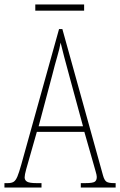

<svg xmlns="http://www.w3.org/2000/svg" viewBox="-22 -845 541 865"><path d="M-2 0V-20H13Q30 -20 39.5 -26Q49 -32 56.5 -50Q64 -68 74 -104L244 -714H259L442 -55Q448 -33 457.5 -26.5Q467 -20 492 -20H499V0H342V-20H362Q395 -20 404.5 -26Q414 -32 414 -48Q414 -56 408.5 -74Q403 -92 398 -111L358 -251H144L109 -128Q103 -108 96 -82.5Q89 -57 89 -46Q89 -33 100 -26.5Q111 -20 143 -20H165V0ZM152 -276H352L293 -493Q277 -551 267 -589.5Q257 -628 251 -653Q247 -628 236 -590.5Q225 -553 214 -509ZM137 -797V-825H357V-797Z"/></svg>

Font: Noto Serif Thai ExtraCondensed Thin
Style: Regular
Weight: 100
Width: 2
Designer: Monotype Design Team
Foundry: Monotype Imaging Inc.
Version: Version 2.001; ttfautohint (v1.8.4.7-5d5b)